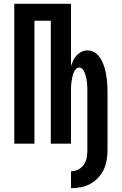

<svg xmlns="http://www.w3.org/2000/svg" viewBox="-20 -755 640 1009"><path d="M353 234V145Q373 145 391 136Q409 127 420.5 110.5Q432 94 435.5 74Q439 54 439 34V-266Q439 -276 439 -285.5Q439 -295 438.5 -304Q438 -313 437 -322.5Q436 -332 434 -341.5Q432 -351 429.5 -360Q427 -369 423 -377.5Q419 -386 412 -393Q405 -400 396 -400Q387 -400 380 -393Q373 -386 369 -377.5Q365 -369 362.5 -360Q360 -351 358.5 -341.5Q357 -332 355.5 -322.5Q354 -313 353.5 -304Q353 -295 353 -285.5Q353 -276 353 -266V0H247V-646H161V0H55V-735H353V-408Q358 -423 365 -437.5Q372 -452 383 -464Q394 -476 408.5 -483Q423 -490 440 -490Q457 -490 472.5 -482Q488 -474 498.5 -461Q509 -448 516.5 -432.5Q524 -417 529 -400.5Q534 -384 537 -367.5Q540 -351 542 -334Q544 -317 544.5 -300Q545 -283 545 -266V34Q545 60 540.5 86.5Q536 113 525 136.5Q514 160 495.5 179.5Q477 199 454 211.5Q431 224 405 229Q379 234 353 234Z"/></svg>

Font: Iosevka Extended
Style: Bold
Weight: 700
Width: 7
Monospace: yes
Designer: Belleve Invis
Foundry: Belleve Invis
Version: Version 32.5.0; ttfautohint (v1.8.4)